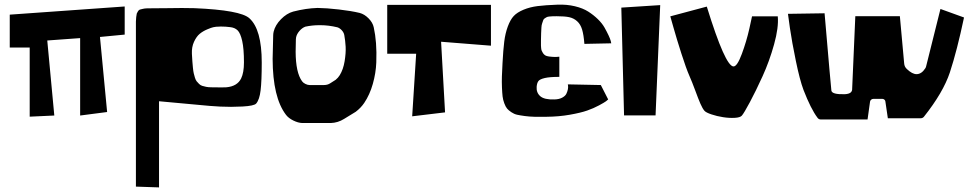

<svg xmlns="http://www.w3.org/2000/svg" viewBox="-20 -503 4194 827"><path d="M107.9 -0.5V-298.3H22V-439.9L517.1 -475.1V-354L410.6 -343.8L441.4 -20.5L325.2 -5.4V-338.9L183.6 -328.6L213.9 -5.4Z M890.1 -127Q946.3 -126 955.1 -127Q1002 -131.3 1018.6 -165Q1030.8 -189.9 1030.8 -234.4Q1030.8 -293 1023.2 -326.7Q1015.6 -360.4 1003.4 -372.3Q991.2 -384.3 970.7 -386.2Q952.6 -388.7 931.2 -388.7Q921.9 -388.7 910.2 -387.7Q905.8 -387.2 898.4 -385.7Q891.1 -384.3 872.6 -376.5Q854 -368.7 840.1 -357.2Q826.2 -345.7 815.7 -323Q805.2 -300.3 806.6 -271Q807.6 -250.5 808.6 -238.3Q809.6 -226.1 811 -210.9Q812.5 -195.8 814.5 -187.3Q816.4 -178.7 819.6 -168.5Q822.8 -158.2 827.1 -152.8Q831.5 -147.5 837.4 -141.6Q843.3 -135.7 850.8 -133.3Q858.4 -130.9 868.2 -128.9Q877.9 -127 890.1 -127ZM1054.2 -424.3Q1107.4 -376.5 1107.4 -233.9Q1107.4 -153.8 1102.5 -113.8Q1097.7 -73.7 1083.5 -57.1Q1074.7 -46.9 1024.4 -44.2Q974.1 -41.5 928.2 -43.9L882.8 -46.9L665 -66.9V304.2L565.4 300.8V-384.3Q565.4 -402.3 565.4 -410.2Q565.4 -418 566.7 -429.4Q567.9 -440.9 569.1 -444.6Q570.3 -448.2 574.2 -454.3Q578.1 -460.4 582.3 -461.7Q586.4 -462.9 595 -464.8Q603.5 -466.8 612.3 -467Q621.1 -467.3 635.3 -467.3Q656.2 -467.3 698.7 -467.8Q741.2 -468.3 763.2 -468.5Q785.2 -468.8 816.9 -467.8Q1015.6 -459.5 1054.2 -424.3Z M1443.4 -179.2Q1458.5 -203.6 1464.4 -239.3Q1470.2 -274.9 1468.8 -301.8Q1467.3 -328.6 1462.9 -352.1Q1460.9 -362.8 1452.4 -372.3Q1443.8 -381.8 1433.6 -385.3Q1395.5 -394.5 1360.4 -394.5H1354.5Q1325.2 -394.5 1295.4 -388.2Q1281.7 -383.3 1270 -369.9Q1258.3 -356.4 1255.4 -342.3Q1254.4 -337.4 1254.4 -333.5V-333L1253.4 -279.8Q1253.9 -189.9 1281.2 -152.8Q1286.1 -146 1295.7 -141.4Q1305.2 -136.7 1313.5 -136.7H1314.9H1374H1375.5Q1390.6 -136.7 1401.9 -144L1425.8 -159.2Q1436.5 -168 1443.4 -179.2ZM1589.8 -385.3Q1596.7 -354.5 1599.6 -317.1Q1602.5 -279.8 1600.8 -234.1Q1599.1 -188.5 1585.9 -141.8Q1572.8 -95.2 1548.8 -59.6Q1534.2 -38.1 1512.2 -21.5L1461.9 9.3Q1435.5 25.9 1404.8 26.9H1282.2Q1264.2 26.4 1243.4 16.1Q1222.7 5.9 1211.9 -8.3Q1154.8 -83 1154.3 -249L1156.7 -350.1Q1156.7 -357.9 1158.7 -366.7Q1165.5 -395 1190.2 -420.2Q1214.8 -445.3 1242.7 -453.1Q1297.9 -467.3 1348.1 -468.8Q1386.7 -468.3 1439.7 -462.2Q1492.7 -456.1 1529.3 -447.3Q1549.8 -441.9 1567.6 -423.8Q1585.4 -405.8 1589.8 -385.3Z M1772.5 -271.5H1647.9V-481.9H2094.7V-306.2L1879.9 -323.2L1897 -19L1755.4 -2Z M2612.8 -316.4 2497.1 -314Q2494.1 -353 2487.3 -375.7Q2480.5 -398.4 2465.8 -411.6Q2451.2 -424.8 2431.6 -429Q2412.1 -433.1 2378.4 -433.1Q2366.2 -433.1 2360.8 -432.9Q2355.5 -432.6 2346.9 -431.9Q2338.4 -431.2 2335 -429.2Q2331.5 -427.2 2326.4 -424.1Q2321.3 -420.9 2319.6 -415.3Q2317.9 -409.7 2315.2 -402.3Q2312.5 -395 2312 -384Q2311.5 -373 2310.8 -359.9Q2310.1 -346.7 2310.1 -328.6Q2310.1 -327.6 2310.1 -318.8Q2310.1 -310.1 2310.1 -307.1Q2310.1 -304.2 2310.8 -296.4Q2311.5 -288.6 2313.2 -284.7Q2314.9 -280.8 2318.1 -275.4Q2321.3 -270 2325.7 -266.6Q2331.5 -261.2 2347.4 -259.3Q2363.3 -257.3 2376.5 -257.8L2389.2 -258.8V-171.9Q2348.1 -171.9 2326.9 -167Q2305.7 -162.1 2299.3 -154.1Q2293 -146 2291.5 -129.4Q2289.6 -104 2307.1 -88.6Q2324.7 -73.2 2368.2 -74.7Q2388.2 -75.2 2401.4 -82.3Q2414.6 -89.4 2419.2 -98.6Q2423.8 -107.9 2425.8 -117.4Q2427.7 -127 2426.8 -133.3L2425.8 -139.6L2567.9 -136.7L2599.6 -74.7Q2596.7 -71.8 2590.3 -66.9Q2584 -62 2560.5 -49.3Q2537.1 -36.6 2509.3 -26.9Q2481.4 -17.1 2434.3 -8.8Q2387.2 -0.5 2334 0Q2303.7 0.5 2282.2 0Q2260.7 -0.5 2240.5 -3.2Q2220.2 -5.9 2207.3 -8.8Q2194.3 -11.7 2182.4 -19.8Q2170.4 -27.8 2164.1 -35.4Q2157.7 -43 2152.1 -58.1Q2146.5 -73.2 2144.8 -87.6Q2143.1 -102.1 2142.1 -126.2Q2141.1 -150.4 2141.8 -173.3Q2142.6 -196.3 2144.5 -231.4Q2147.5 -288.1 2151.9 -323.5Q2156.2 -358.9 2167.2 -388.7Q2178.2 -418.5 2192.9 -434.1Q2207.5 -449.7 2235.1 -461.2Q2262.7 -472.7 2295.9 -476.8Q2329.1 -481 2381.3 -482.9Q2421.4 -484.4 2456.1 -476.1Q2490.7 -467.8 2513.7 -453.1Q2536.6 -438.5 2555.2 -420.4Q2573.7 -402.3 2584 -384Q2594.2 -365.7 2601.3 -350.6Q2608.4 -335.4 2610.8 -326.2Z M2668 -5.9 2656.2 -470.2 2823.7 -481 2803.7 -5.9Z M2867.2 -432.6 3024.4 -474.6Q3104 -216.8 3139.6 -216.8Q3155.3 -216.8 3175.3 -270.8Q3195.3 -324.7 3207.5 -378.9L3219.2 -432.6H3330.1Q3334.5 -384.8 3314.2 -311.8Q3293.9 -238.8 3264.6 -174.6Q3235.4 -110.4 3210 -63Q3184.6 -15.6 3175.3 -4.9Q3168 3.4 3144.3 4.6Q3120.6 5.9 3094.2 1.7Q3067.9 -2.4 3044.4 -10.3Q3021 -18.1 3014.2 -25.9Q3005.9 -35.6 2996.8 -56.4Q2987.8 -77.1 2974.4 -113.8Q2960.9 -150.4 2949.2 -176.8Q2935.5 -208 2915 -272Q2894.5 -335.9 2880.9 -384.3Z M3374 -443.4 3531.7 -445.8Q3559.1 -126 3561 -112.8Q3563.5 -95.7 3618.7 -97.2Q3628.4 -97.7 3635 -99.9Q3641.6 -102.1 3644.5 -105Q3647.5 -107.9 3648.9 -111.1Q3650.4 -114.3 3650.4 -116.2V-118.2L3664.1 -433.1H3856L3874.5 -230Q3875.5 -215.3 3886.2 -205.6Q3909.2 -183.6 3927.7 -183.6Q3949.2 -183.6 3965.3 -208.5Q3968.8 -213.9 3969.2 -217.8L4030.8 -464.4L4132.3 -427.7Q4102.5 -286.1 4071.3 -190.9Q4042.5 -104.5 3959.5 0Q3954.1 6.3 3945.8 6.3H3804.2L3793.5 -66.4Q3793 -70.8 3789.1 -74Q3785.2 -77.1 3780.8 -77.1H3741.7Q3736.3 -77.1 3732.2 -73.5Q3728 -69.8 3727.5 -64.9L3716.8 11.7H3516.1Q3506.3 11.7 3501 3.9Q3472.7 -33.7 3440.9 -115.7Q3424.8 -158.7 3408 -240.5Q3391.1 -322.3 3382.3 -382.8Z"/></svg>

Font: Some Time Later
Style: Regular
Weight: 400
Version: Version 003.300